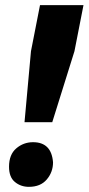

<svg xmlns="http://www.w3.org/2000/svg" viewBox="-20 -716 344 744"><path d="M182.5 -242.5H75L100 -517.5L135 -696H303.5L268.5 -517.5ZM92 8Q60.5 8 37.8 -10.8Q15 -29.5 15 -70Q15 -117 43 -141Q71 -165 108 -165Q179.5 -165 185.5 -87Q185.5 -49 161.2 -20.5Q137 8 92 8Z"/></svg>

Font: Argentum Sans
Style: Bold Italic
Weight: 700
Italic angle: -11°
Designer: Julieta Ulanovsky (font), Cristiano Sobral (main changes and remaster)
Foundry: Julieta Ulanovsky (font), Cristiano Sobral (main changes and remaster)
Version: Version 2.007;June 15, 2022;FontCreator 14.0.0.2814 64-bit; 